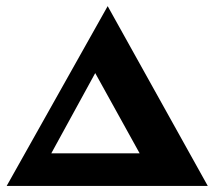

<svg xmlns="http://www.w3.org/2000/svg" viewBox="-20 -613 707 633"><path d="M2 0 335 -592.8 665 0ZM114.3 -43.9 121.1 -107.4H488.3L475.6 -43.9L273.4 -409.2L310.5 -402.3Z"/></svg>

Font: Crimson Pro Black
Style: Regular
Weight: 900
Designer: Jacques Le Bailly
Foundry: Baron von Fonthausen
Version: Version 1.003